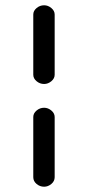

<svg xmlns="http://www.w3.org/2000/svg" viewBox="-20 -595 332 727"><path d="M147 -277Q131 -277 118.5 -287.5Q106 -298 106 -312V-540Q106 -554 118.5 -564.5Q131 -575 147 -575Q162 -575 174.5 -564.5Q187 -554 187 -540V-312Q187 -298 174.5 -287.5Q162 -277 147 -277ZM147 112Q131 112 118.5 101.5Q106 91 106 76V-152Q106 -166 118.5 -176.5Q131 -187 147 -187Q162 -187 174.5 -176.5Q187 -166 187 -152V76Q187 91 174.5 101.5Q162 112 147 112Z"/></svg>

Font: Hoogli Semibold
Style: Regular
Weight: 600
Designer: Anand Singh Naorem
Foundry: Brand New Type
Version: Version 1.00 b007